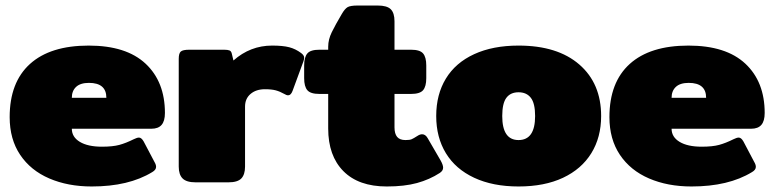

<svg xmlns="http://www.w3.org/2000/svg" viewBox="-20 -660 2803 695"><path d="M15 -236Q15 -362 88.5 -428.5Q162 -495 301 -495Q437 -495 507 -429.5Q577 -364 577 -251Q577 -222 565 -208Q553 -194 528 -194H240Q240 -164 269 -146.5Q298 -129 349 -129Q388 -129 412 -135.5Q436 -142 464 -156Q476 -162 483 -162Q492 -162 500 -148L539 -74Q545 -64 545 -56Q545 -45 531 -37Q446 15 312 15Q226 15 158.5 -14Q91 -43 53 -99.5Q15 -156 15 -236ZM365 -306Q365 -360 302 -360Q271 -360 255.5 -345.5Q240 -331 240 -306Z M627 -57V-447Q627 -467 634.5 -473.5Q642 -480 665 -480H791Q804 -480 810.5 -477.5Q817 -475 819 -466L825 -441Q886 -495 965 -495Q1004 -495 1027 -489Q1050 -483 1070 -468Q1081 -460 1081 -451Q1081 -445 1078 -437L1039 -331Q1033 -315 1023 -315Q1017 -315 1009 -320Q993 -329 978 -333Q963 -337 939 -337Q907 -337 887 -320Q867 -303 867 -274V-57Q867 -28 853.5 -14Q840 0 807 0H688Q655 0 641 -14Q627 -28 627 -57Z M1168 -195V-320H1136Q1104 -320 1092.5 -333.5Q1081 -347 1081 -377V-423Q1081 -453 1092.5 -466.5Q1104 -480 1136 -480H1168V-491Q1168 -517 1181 -543.5Q1194 -570 1217 -609Q1228 -628 1238 -634Q1248 -640 1275 -640H1347Q1381 -640 1394.5 -626.5Q1408 -613 1408 -583V-480H1468Q1500 -480 1511.5 -466.5Q1523 -453 1523 -423V-377Q1523 -347 1511.5 -333.5Q1500 -320 1468 -320H1408V-199Q1408 -176 1417.5 -164.5Q1427 -153 1448 -153Q1463 -153 1470 -156Q1477 -159 1491 -168Q1500 -174 1508 -174Q1520 -174 1528 -160L1575 -79Q1584 -63 1584 -53Q1584 -42 1572 -34Q1535 -10 1489.5 2.5Q1444 15 1380 15Q1278 15 1223 -40.5Q1168 -96 1168 -195Z M1559 -240Q1559 -318 1594 -375.5Q1629 -433 1696.5 -464Q1764 -495 1857 -495Q1998 -495 2077 -426.5Q2156 -358 2156 -240Q2156 -163 2120.5 -105.5Q2085 -48 2018 -16.5Q1951 15 1857 15Q1764 15 1696.5 -16.5Q1629 -48 1594 -105.5Q1559 -163 1559 -240ZM1917 -240Q1917 -286 1901.5 -306Q1886 -326 1857 -326Q1828 -326 1813 -306Q1798 -286 1798 -240Q1798 -153 1857 -153Q1917 -153 1917 -240Z M2186 -236Q2186 -362 2259.5 -428.5Q2333 -495 2472 -495Q2608 -495 2678 -429.5Q2748 -364 2748 -251Q2748 -222 2736 -208Q2724 -194 2699 -194H2411Q2411 -164 2440 -146.5Q2469 -129 2520 -129Q2559 -129 2583 -135.5Q2607 -142 2635 -156Q2647 -162 2654 -162Q2663 -162 2671 -148L2710 -74Q2716 -64 2716 -56Q2716 -45 2702 -37Q2617 15 2483 15Q2397 15 2329.5 -14Q2262 -43 2224 -99.5Q2186 -156 2186 -236ZM2536 -306Q2536 -360 2473 -360Q2442 -360 2426.5 -345.5Q2411 -331 2411 -306Z"/></svg>

Font: Mitr
Style: Bold
Weight: 700
Designer: Thanarat Vachiruckul
Foundry: Cadson Demak
Version: Version 1.003